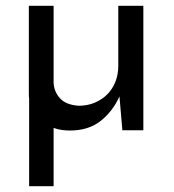

<svg xmlns="http://www.w3.org/2000/svg" viewBox="-20 -438 597 659"><path d="M472 9H400L390 -107Q367 -56 325.5 -23Q284 10 220 10Q188 10 164 1V201H80V-100Q79 -105 79 -115V-418H164V-153Q166 -122 186.5 -100Q207 -78 250 -75Q280 -75 305 -85.5Q330 -96 348 -114Q366 -132 376 -157Q386 -182 386 -212V-418H472Z"/></svg>

Font: JosefinSans
Style: SemiBold
Weight: 600
Designer: Santiago Orozco
Foundry: Typemade
Version: Version 1.0 ; ttfautohint (v1.3)